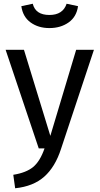

<svg xmlns="http://www.w3.org/2000/svg" viewBox="-20 -793 532 1026"><path d="M61 213 51 141Q120 130 157 99.5Q194 69 218 0H187L10 -527H108L249 -67L387 -527H482L306 3Q275 99 216.5 151Q158 203 61 213ZM244 -643Q185 -643 143.5 -673Q102 -703 94 -760L155 -773Q170 -713 244 -713Q316 -713 336 -773L397 -760Q389 -703 346.5 -673Q304 -643 244 -643Z"/></svg>

Font: Trujillo
Style: Regular
Weight: 400
Designer: Fira Sans original fonts by bBox Type GmbH, Carrois Corporate GbR, & Edenspiekermann AG / Changes by Cristiano Sobral
Foundry: Fira Sans original fonts by bBox Type GmbH, Carrois Corporate GbR, & Edenspiekermann AG / Changes by Cristiano Sobral
Version: Version 4.301;October 17, 2021;FontCreator 14.0.0.2814 64-bi